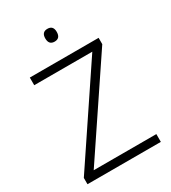

<svg xmlns="http://www.w3.org/2000/svg" viewBox="-217 -1021 1008 1131"><g transform="rotate(-30 287.5 -455.5)"><path d="M536 0H37V-43L452 -662H57V-714H525V-671L110 -53H536ZM290 -911Q329 -911 329 -868Q329 -824 290 -824Q251 -824 251 -868Q251 -911 290 -911Z"/></g></svg>

Font: Noto Sans Arabic UI Lt
Style: Regular
Weight: 300
Designer: Monotype Design Team, Nadine Chahine and Nizar Qandah
Foundry: Monotype Imaging Inc.
Version: Version 2.010; ttfautohint (v1.8.4.7-5d5b)